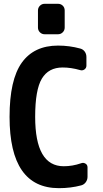

<svg xmlns="http://www.w3.org/2000/svg" viewBox="-20 -980 540 1010"><path d="M214.8 -960H285.2Q299.8 -960 310.1 -950.2Q320.3 -940.4 320.3 -924.8V-835Q320.3 -820.3 310.1 -810.1Q299.8 -799.8 285.2 -799.8H214.8Q200.2 -799.8 189.9 -810.1Q179.7 -820.3 179.7 -835V-924.8Q179.7 -939.5 189.9 -949.7Q200.2 -960 214.8 -960ZM406.2 -121.1Q418 -126 429.2 -119.6Q440.4 -113.3 440.4 -99.6V-49.8Q440.4 -34.2 431.2 -21.5Q421.9 -8.8 407.2 -4.9Q352.5 9.8 290 9.8Q30.3 9.8 30.3 -365.2Q30.3 -560.5 94.7 -650.4Q159.2 -740.2 285.2 -740.2Q345.7 -740.2 402.3 -724.6Q417 -720.7 425.8 -708.5Q434.6 -696.3 434.6 -679.7V-634.8Q434.6 -622.1 424.3 -614.7Q414.1 -607.4 401.4 -611.3Q353.5 -625 309.6 -625Q235.4 -625 200.2 -566.4Q165 -507.8 165 -365.2Q165 -105.5 315.4 -105.5Q361.3 -105.5 406.2 -121.1Z"/></svg>

Font: Rounded-L Mgen+ 1m bold
Style: Bold
Weight: 700
Designer: [Source Han Sans]
Ryoko NISHIZUKA  (kana & ideographs); Paul D. Hunt (Latin, Greek & Cyrillic); Wenlong ZHANG  (bopomofo
Version: Version 1.059.20150602